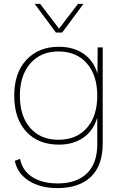

<svg xmlns="http://www.w3.org/2000/svg" viewBox="-20 -750 633 985"><path d="M408 -730 299 -583H267L158 -730H186L283 -603L380 -730ZM274 215Q187 215 128 177.5Q69 140 56 75L83 65Q94 124 144.5 157.5Q195 191 276 191Q373 191 426 139.5Q479 88 479 -10V-147Q460 -81 408.5 -44.5Q357 -8 282 -8Q176 -8 114.5 -75Q53 -142 53 -259Q53 -376 115.5 -443Q178 -510 282 -510Q357 -510 409 -474Q461 -438 480 -372L481 -507H507V-15Q507 99 446.5 157Q386 215 274 215ZM280 -486Q189 -486 135.5 -424.5Q82 -363 82 -259Q82 -154 135 -93.5Q188 -33 280 -33Q372 -33 425.5 -93.5Q479 -154 479 -259Q479 -364 425.5 -425Q372 -486 280 -486Z"/></svg>

Font: Elaine Sans ExtraLight
Style: Regular
Weight: 275
Designer: Wei Huang
Foundry: Wei Huang
Version: Version 2.001;December 24, 2019;FontCreator 12.0.0.2547 64-b